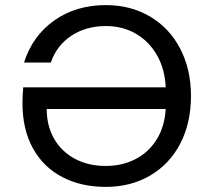

<svg xmlns="http://www.w3.org/2000/svg" viewBox="-20 -725 826 752"><path d="M395 -705Q492 -705 568 -660Q644 -615 686 -534Q728 -453 728 -349Q728 -244 686.5 -163.5Q645 -83 569 -38Q493 7 394 7Q298 7 224 -31.5Q150 -70 109 -144Q68 -218 68 -321Q68 -350 71 -383H629Q626 -454 595 -508.5Q564 -563 512 -593Q460 -623 395 -623Q317 -623 259.5 -585Q202 -547 179 -480H74Q107 -584 192 -644.5Q277 -705 395 -705ZM394 -75Q458 -75 510 -101.5Q562 -128 593.5 -178.5Q625 -229 629 -298H163Q163 -232 192 -181.5Q221 -131 273.5 -103Q326 -75 394 -75Z"/></svg>

Font: MSTAGE
Style: Regular
Weight: 400
Designer: Ninad Kale (Devanagari), Jonny Pinhorn (Latin)
Foundry: Indian Type Foundry
Version: 4.004